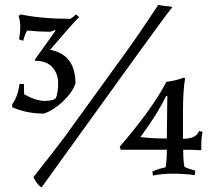

<svg xmlns="http://www.w3.org/2000/svg" viewBox="-20 -724 870 786"><path d="M729 -263V-156Q784 -156 795 -188L809 -184Q804 -159 804 -139.5Q804 -120 804 -111L800 -109Q776 -111 730 -111Q730 -66 735 -41Q748 -34 780 -25L777 -7Q737 -13 688 -13Q639 -13 606 -5L604 -22Q631 -34 658 -39Q663 -68 663 -111H474L470 -123Q607 -283 661 -389Q697 -393 732 -406L738 -404Q729 -356 729 -263ZM78 -380Q78 -353 79 -338Q127 -311 163 -311Q199 -311 209 -323Q218 -346 218 -384Q218 -422 194.5 -448.5Q171 -475 125 -475L122 -479L207 -598L205 -601Q194 -596 186 -594Q141 -594 91 -599Q81 -581 75 -557L58 -563Q63 -591 63 -614Q63 -637 56 -659L65 -665Q151 -647 268 -647Q282 -655 291 -665L304 -654Q283 -635 185 -520Q289 -501 289 -382Q276 -345 238 -309Q200 -273 160 -259Q89 -259 30 -285V-297Q53 -329 60 -380ZM151 42 146 41Q129 27 117 1Q210 -117 242 -160L496 -511Q555 -593 628 -704Q650 -699 681 -697L685 -694Q653 -654 549 -510ZM660 -331Q627 -261 555 -163Q599 -157 663 -157L665 -331Z"/></svg>

Font: Almendra
Style: Regular
Weight: 400
Designer: Ana Sanfelippo
Foundry: Ana Sanfelippo
Version: Version 1.004